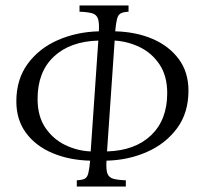

<svg xmlns="http://www.w3.org/2000/svg" viewBox="-20 -685 752 705"><path d="M262 0V-23Q281 -24 290.5 -28.5Q300 -33 304 -48Q308 -63 311 -95Q234 -97 172.5 -123Q111 -149 75.5 -197Q40 -245 40 -313Q40 -394 82 -451Q124 -508 193 -538Q262 -568 343 -570Q345 -602 339.5 -617Q334 -632 317.5 -636.5Q301 -641 272 -642V-665H452V-642Q433 -641 423.5 -636Q414 -631 410 -616.5Q406 -602 403 -570Q480 -568 540.5 -542Q601 -516 636.5 -468Q672 -420 672 -352Q672 -271 630.5 -214.5Q589 -158 520.5 -127.5Q452 -97 371 -95Q369 -62 374.5 -47.5Q380 -33 396.5 -28.5Q413 -24 442 -23V0ZM118 -322Q118 -258 146.5 -216Q175 -174 219.5 -152.5Q264 -131 313 -129L341 -536Q237 -533 177.5 -477Q118 -421 118 -322ZM594 -343Q594 -406 566 -448Q538 -490 494 -511.5Q450 -533 401 -536L373 -129Q476 -132 535 -188.5Q594 -245 594 -343Z"/></svg>

Font: Bona Nova
Style: Italic
Weight: 400
Italic angle: -4°
Designer: Mateusz Machalski
Foundry: Capitalics
Version: Version 4.001; ttfautohint (v1.8.3)